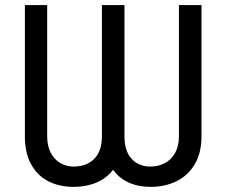

<svg xmlns="http://www.w3.org/2000/svg" viewBox="-20 -727 893 757"><path d="M78.1 -707H166V-189.5Q166 -150.9 180.4 -124Q194.8 -97.2 218.5 -83.7Q242.2 -70.3 270.5 -70.3Q321.3 -70.3 351.6 -100.8Q381.8 -131.3 381.8 -189.5V-707H470.7V-189.5Q470.7 -131.3 498.8 -100.8Q526.9 -70.3 573.2 -70.3Q604 -70.3 629.6 -83.7Q655.3 -97.2 670.4 -124Q685.5 -150.9 685.5 -189.5V-707H774.4V-189.5Q774.4 -124.5 748 -79.8Q721.7 -35.2 676.3 -12.7Q630.9 9.8 573.2 9.8Q525.4 9.8 487.5 -7.3Q449.7 -24.4 425.8 -57.6Q400.4 -24.4 360.4 -7.3Q320.3 9.8 270.5 9.8Q213.9 9.8 170.4 -12.5Q127 -34.7 102.5 -79.6Q78.1 -124.5 78.1 -189.5Z"/></svg>

Font: Pretendard
Style: Regular
Weight: 400
Designer: Base glyphs from Inter by Rasmus Andersson; Hangeul glyphs from Noto Sans CJK(Source Han Sans) by Jang Soo-young and Kan
Foundry: Kil Hyung-jin
Version: Version 1.309